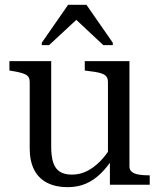

<svg xmlns="http://www.w3.org/2000/svg" viewBox="-20 -765 659 795"><path d="M192 -512V-158Q192 -117 200.5 -91.5Q209 -66 228 -54Q247 -42 278 -42Q311 -42 340 -56.5Q369 -71 395.5 -98Q422 -125 445 -165L452 -115Q425 -74 397 -46.5Q369 -19 335.5 -4.5Q302 10 259 10Q212 10 176.5 -7.5Q141 -25 122 -61Q103 -97 103 -151V-426Q103 -448 86 -456.5Q69 -465 31 -471L19 -473V-512ZM516 -512V-75Q516 -61 526.5 -53Q537 -45 555 -42Q573 -39 597 -39H600V0H435V-103L427 -115V-426Q427 -448 409.5 -457Q392 -466 353 -470L331 -473V-512ZM338 -745H262L153 -588V-578H183L306 -692H286L408 -578H447V-588Z"/></svg>

Font: Roboto Serif 72pt
Style: Regular
Weight: 400
Designer: Greg Gazdowicz
Foundry: Commercial Type
Version: Version 1.008